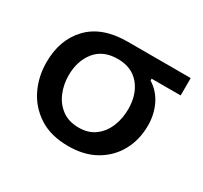

<svg xmlns="http://www.w3.org/2000/svg" viewBox="-112 -649 860 813"><g transform="rotate(30 318.0 -242.5)"><path d="M301 12Q216 12 159 -24.8Q102 -61.5 73.2 -121Q44.5 -180.5 44.5 -250Q44.5 -361.5 110 -429.2Q175.5 -497 298.5 -497H607V-412H465V-403Q507.5 -376.5 529.2 -331.2Q551 -286 551 -232Q551 -163.5 521.2 -108.2Q491.5 -53 435.5 -20.5Q379.5 12 301 12ZM300.5 -78Q348.5 -78 380.5 -102.5Q412.5 -127 428.2 -166.2Q444 -205.5 444 -250Q444 -323 406 -368Q368 -413 300 -413Q228.5 -413 191 -366.2Q153.5 -319.5 153.5 -248.5Q153.5 -204.5 169.8 -165.5Q186 -126.5 218.8 -102.2Q251.5 -78 300.5 -78Z"/></g></svg>

Font: Commissioner Medium
Style: Regular
Weight: 500
Designer: Kostas Bartsokas
Foundry: Kostas Bartsokas
Version: Version 1.000; ttfautohint (v1.8.3)